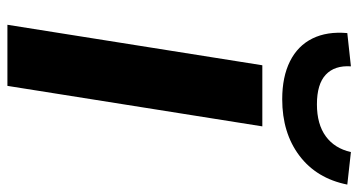

<svg xmlns="http://www.w3.org/2000/svg" viewBox="-250 -740 990 531"><g transform="rotate(90 245.5 -475.0)"><path d="M49 0 161 -705H330L218 0ZM255 -760Q193 -760 150 -781.5Q107 -803 87 -843.5Q67 -884 72 -940L164 -950Q161 -905 187 -880.5Q213 -856 269 -856Q324 -856 357.5 -880.5Q391 -905 401 -950L491 -940Q474 -855 411 -807.5Q348 -760 255 -760Z"/></g></svg>

Font: Nunito Sans 10pt SemiExpanded ExtraBold
Style: Italic
Weight: 800
Width: 6
Italic angle: -9°
Designer: Vernon Adams
Foundry: Vernon Adams
Version: Version 3.101;gftools[0.9.27]